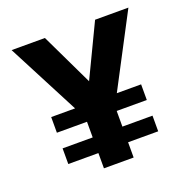

<svg xmlns="http://www.w3.org/2000/svg" viewBox="-121 -783 883 899"><g transform="rotate(-20 321.0 -334.0)"><path d="M247 0V-76H97V-154H247V-232H97V-310H216L30 -668H196L321 -407L446 -668H612L424 -310H545V-232H395V-154H545V-76H395V0Z"/></g></svg>

Font: Gantari
Style: Bold
Weight: 700
Designer: Anugrah Pasau
Foundry: Lafontype
Version: Version 1.000; ttfautohint (v1.6)